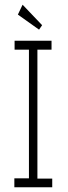

<svg xmlns="http://www.w3.org/2000/svg" viewBox="-20 -796 290 816"><path d="M41 0V-38H103V-585H42V-623H199V-585H139V-37H202V0ZM146 -670 56 -734 76 -776 159 -689Z"/></svg>

Font: Inconsolata UltraCondensed Light
Style: Regular
Weight: 300
Width: 1
Monospace: yes
Designer: Raph Levien, Cyreal, Brenton Simpson
Foundry: Raph Levien, Cyreal, Google
Version: Version 3.001; ttfautohint (v1.8.2.53-6de2)